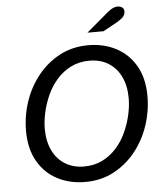

<svg xmlns="http://www.w3.org/2000/svg" viewBox="-58 -914 831 977"><g transform="rotate(-5 357.0 -425.5)"><path d="M338 12Q260 12 197 -20.5Q134 -53 97 -117Q60 -181 60 -273Q60 -350 84.5 -422.5Q109 -495 155.5 -553Q202 -611 267 -645.5Q332 -680 413 -680Q491 -680 554 -647.5Q617 -615 654 -551.5Q691 -488 691 -395Q691 -319 666.5 -246Q642 -173 595.5 -115Q549 -57 484 -22.5Q419 12 338 12ZM339 -67Q392 -67 433.5 -88Q475 -109 505.5 -143.5Q536 -178 555.5 -221Q575 -264 585 -308.5Q595 -353 595 -393Q595 -457 572.5 -503.5Q550 -550 509 -575.5Q468 -601 412 -601Q359 -601 317.5 -580Q276 -559 245.5 -524.5Q215 -490 195.5 -447Q176 -404 166 -359.5Q156 -315 156 -275Q156 -212 178.5 -165Q201 -118 242.5 -92.5Q284 -67 339 -67ZM415 -744 526 -838Q544 -853 556 -858Q568 -863 578 -863Q593 -863 602.5 -856Q612 -849 612 -836Q612 -816 596.5 -803Q581 -790 561 -779L497 -744Z"/></g></svg>

Font: Atkinson Hyperlegible Next
Style: Italic
Weight: 400
Italic angle: -12°
Designer: Elliott Scott, Megan Eiswerth, Linus Boman, Theodore Petrosky, Letters from Sweden
Foundry: Applied Design Works, Letters from Sweden
Version: Version 2.001